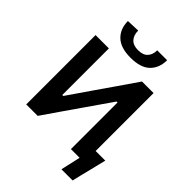

<svg xmlns="http://www.w3.org/2000/svg" viewBox="-305 -1100 1396 1396"><g transform="rotate(45 393.0 -402.0)"><path d="M373 -776Q272 -776 222 -823.5Q172 -871 171.5 -951.5L273.5 -955.5Q273.5 -908 298.5 -880.8Q323.5 -853.5 373 -853.5Q424 -853.5 448.5 -880.2Q473 -907 473 -951.5H575Q574.5 -871 525.5 -823.5Q476.5 -776 373 -776ZM77.5 0V-713H214.5V-234H224.5L353 -420.5Q401.5 -490 451.2 -562.2Q501 -634.5 555 -713H674V-117.5H773Q764.5 -83 756 -48.2Q747.5 -13.5 739.5 20Q731 52.5 723 86Q715 119.5 707 152.5H592L626.5 0H537V-479.5H527.5L398 -293Q339 -208 289.8 -137Q240.5 -66 195.5 0Z"/></g></svg>

Font: Heraclito SemiBold
Style: Regular
Weight: 600
Designer: Kostas Bartsokas (font) & Cristiano Sobral (main changes)
Foundry: Kostas Bartsokas (font) & Cristiano Sobral (main changes)
Version: Version 1.00;July 8, 2020;FontCreator 13.0.0.2655 64-bit